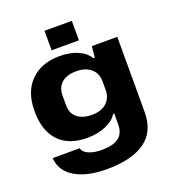

<svg xmlns="http://www.w3.org/2000/svg" viewBox="-157 -837 1025 1135"><g transform="rotate(-20 355.0 -269.5)"><path d="M252.9 -594.2V-716.8H424.8V-594.2ZM320.8 178.2Q195.3 178.2 120.6 133.1Q45.9 87.9 41 6.8H210.9Q216.8 32.7 250 46.9Q283.2 61 330.1 61Q403.3 61 438.2 34.4Q473.1 7.8 473.1 -48.8V-116.2H465.8Q444.3 -79.6 392.3 -57.4Q340.3 -35.2 275.9 -35.2Q158.7 -35.2 96.9 -101.1Q35.2 -167 35.2 -286.1V-292Q35.2 -412.1 102.8 -479Q170.4 -545.9 284.2 -545.9Q350.1 -545.9 398.2 -524.9Q446.3 -503.9 469.2 -465.8H478L484.9 -536.1H645V-63Q645 60.1 561.3 119.1Q477.5 178.2 320.8 178.2ZM347.2 -153.8Q406.7 -153.8 439.9 -184.1Q473.1 -214.4 473.1 -264.2V-318.8Q473.1 -369.6 438.7 -398.9Q404.3 -428.2 347.2 -428.2Q287.1 -428.2 254.6 -399.7Q222.2 -371.1 222.2 -320.8V-257.8Q222.2 -207.5 256.1 -180.7Q290 -153.8 347.2 -153.8Z"/></g></svg>

Font: Hubot Sans Expanded
Style: Bold
Weight: 700
Width: 7
Designer: Deni Anggara
Foundry: GitHub
Version: Version 1.001;gftools[0.9.31]